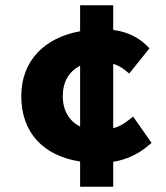

<svg xmlns="http://www.w3.org/2000/svg" viewBox="-20 -674 633 731"><path d="M219 -308C219 -363 243 -402 285 -424V-192C244 -213 219 -252 219 -308ZM470 -217C453 -204 436 -192 411 -186V-431C427 -426 442 -418 456 -407L472 -394L549 -490L537 -502C508 -530 467 -553 411 -560V-654H285V-555C151 -531 61 -444 61 -308C61 -171 143 -81 285 -59V37H411V-58C461 -66 506 -87 544 -119L557 -130L487 -230Z"/></svg>

Font: Falling Sky
Style: ExBd
Weight: 400
Designer: Paul D. Hunt
Foundry: Adobe Systems Incorporated
Version: Version 1.02